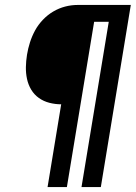

<svg xmlns="http://www.w3.org/2000/svg" viewBox="-20 -755 548 775"><path d="M172 0 227 -334Q203 -334 179.5 -340Q156 -346 137 -359.5Q118 -373 106 -393Q94 -413 89 -436.5Q84 -460 84.5 -484.5Q85 -509 89 -534Q93 -559 101 -584Q109 -609 121.5 -632Q134 -655 153 -675Q172 -695 195 -708.5Q218 -722 243 -728.5Q268 -735 293 -735H508L387 0H309L419 -667H360L250 0Z"/></svg>

Font: Iosevka Term Curly Medium
Style: Italic
Weight: 500
Italic angle: -9°
Designer: Belleve Invis
Foundry: Belleve Invis
Version: Version 32.3.0